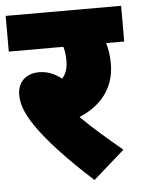

<svg xmlns="http://www.w3.org/2000/svg" viewBox="-49 -662 538 729"><g transform="rotate(-5 220.0 -297.0)"><path d="M401 -77C343 -126 294 -167 246 -215C331 -251 382 -315 382 -406C382 -437 378 -463 371 -486H440V-622H0V-486H208C213 -470 215 -452 215 -433C215 -404 208 -383 193 -366C166 -387 139 -398 107 -398C58 -398 25 -368 25 -318C25 -282 40 -245 69 -202C109 -142 184 -60 282 28Z"/></g></svg>

Font: Noto Sans Devanagari SemiCondensed Black
Style: Regular
Weight: 900
Width: 4
Designer: Jelle Bosma - Monotype Design Team
Foundry: Monotype Imaging Inc.
Version: Version 2.004